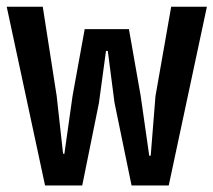

<svg xmlns="http://www.w3.org/2000/svg" viewBox="-26 -566 651 586"><path d="M111.5 0 -5.5 -545.5H104.5L147 -273L166.5 -97L170.5 -96.5L195.5 -273.5L232.5 -477H367.5L403.5 -272.5L429.5 -90.5L434 -91L448.5 -272.5L496.5 -545.5H605.5L489 0H375.5L323.5 -252.5L303 -410.5H297.5L276 -252L225 0Z"/></svg>

Font: Spline Sans Mono Medium
Style: Regular
Weight: 500
Monospace: yes
Version: Version 1.004